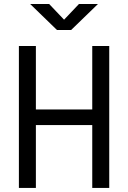

<svg xmlns="http://www.w3.org/2000/svg" viewBox="-20 -918 626 938"><path d="M430.7 0V-307.1H155.3V0H72.3V-693.4H155.3V-383.3H430.7V-693.4H513.7V0ZM258.3 -771.5 127.4 -898.4H220.2L293 -821.8L365.7 -898.4H458.5L327.6 -771.5Z"/></svg>

Font: CaskaydiaMono NF SemiLight
Style: Regular
Weight: 350
Designer: Aaron Bell
Foundry: Saja Typeworks
Version: Version 2111.001; ttfautohint (v1.8.4);Nerd Fonts 3.1.1